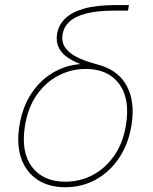

<svg xmlns="http://www.w3.org/2000/svg" viewBox="-20 -748 619 775"><path d="M243.7 7.8Q177.2 7.8 131.1 -22.7Q85 -53.2 65.4 -109.4Q45.9 -165.5 58.6 -242.2Q71.3 -319.3 109.4 -374.8Q147.5 -430.2 203.6 -460.2Q259.8 -490.2 326.2 -490.2L376 -467.3Q337.4 -477.1 304.9 -489.3Q272.5 -501.5 249.5 -518.3Q226.6 -535.2 216.1 -558.1Q205.6 -581.1 210.4 -611.3Q216.3 -647 242.9 -673.1Q269.5 -699.2 319.8 -713.4Q370.1 -727.5 447.3 -727.5H500.5L496.6 -705.1H443.4Q372.6 -705.1 327.6 -693.4Q282.7 -681.6 260.3 -660.6Q237.8 -639.6 232.9 -611.3Q227.1 -577.1 244.4 -554.4Q261.7 -531.7 289.8 -517.8Q317.9 -503.9 346.2 -495.8Q374.5 -487.8 391.1 -482.4Q425.3 -471.2 451.2 -450.2Q477.1 -429.2 492.9 -398.9Q508.8 -368.7 513.7 -329.3Q518.6 -290 510.7 -242.2Q498 -165.5 460 -109.4Q421.9 -53.2 366 -22.7Q310.1 7.8 243.7 7.8ZM243.7 -14.6Q303.2 -14.6 354.5 -41.7Q405.8 -68.8 441.2 -119.9Q476.6 -170.9 488.3 -242.2Q505.9 -349.1 460.9 -409.4Q416 -469.7 326.7 -469.7Q267.1 -469.7 215.3 -442.6Q163.6 -415.5 128.2 -364.5Q92.8 -313.5 81.1 -242.2Q63.5 -135.3 108.6 -75Q153.8 -14.6 243.7 -14.6Z"/></svg>

Font: Inter Thin
Style: Italic
Weight: 250
Italic angle: -9.3988°
Designer: Rasmus Andersson
Foundry: rsms
Version: Version 4.001;git-66647c0bb